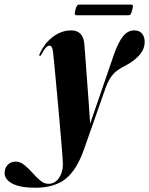

<svg xmlns="http://www.w3.org/2000/svg" viewBox="-156 -588 664 856"><path d="M353 -348Q371 -398.5 392 -425.5Q413 -452.5 443 -452.5Q465 -452.5 477 -438.5Q489 -424.5 489 -401.5Q489 -369.5 466.2 -343.2Q443.5 -317 406 -297Q382.5 -285.5 365.5 -272.8Q348.5 -260 335.2 -239.2Q322 -218.5 310 -182.5L220 73.5Q187.5 168.5 137.2 208.8Q87 249 1.5 249Q-65.5 249 -100.5 230.8Q-135.5 212.5 -135.5 183Q-135.5 161.5 -121.8 147Q-108 132.5 -86 132.5Q-66 132.5 -47.5 147.5Q-29 162.5 -11.8 182Q5.5 201.5 23.2 216.5Q41 231.5 59.5 231.5Q89 231.5 106.8 205.8Q124.5 180 124.5 145Q124.5 135.5 121.8 100.2Q119 65 114.8 14.5Q110.5 -36 105.5 -92Q100.5 -148 95.5 -200.5Q90.5 -253 87 -292.2Q83.5 -331.5 81.5 -347Q79.5 -368 75.5 -376.2Q71.5 -384.5 64.5 -384.5Q48 -384.5 28.5 -344.5Q25 -338.5 22 -339Q17 -340 20 -346Q41.5 -395 79.8 -423.8Q118 -452.5 161.5 -452.5Q215 -452.5 220 -391Q221.5 -372.5 224.8 -329.2Q228 -286 232 -232Q236 -178 239.8 -125.8Q243.5 -73.5 246 -37ZM180 -543.5Q184 -558 187.5 -562.8Q191 -567.5 199 -567.5H427.5Q435.5 -567.5 436.5 -563.5Q437.5 -559.5 433.5 -544Q430 -529.5 426.5 -524.8Q423 -520 415 -520H186.5Q178.5 -520 177.5 -524.8Q176.5 -529.5 180 -543.5Z"/></svg>

Font: Fraunces 144pt S000
Style: Bold Italic
Weight: 700
Italic angle: -16°
Version: Version 1.000; ttfautohint (v1.8.3)